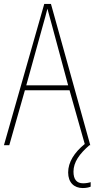

<svg xmlns="http://www.w3.org/2000/svg" viewBox="-20 -801 479 972"><path d="M352 68C352 20 382 -22 433 -66H437L238 -781H204L0 -66H27L106 -344H332L409 -72C356 -29 325 20 325 72C325 123 355 151 399 151C415 151 430 148 439 144V121C431 124 415 127 401 127C368 127 352 107 352 68ZM243 -673 325 -369H113L197 -672C206 -704 213 -728 220 -757C228 -726 235 -703 243 -673Z"/></svg>

Font: Noto Sans Malayalam UI Condensed Thin
Style: Regular
Weight: 100
Width: 3
Designer: Jelle Bosma - Monotype Design Team
Foundry: Monotype Imaging Inc.
Version: Version 2.104